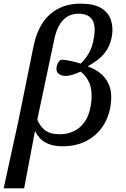

<svg xmlns="http://www.w3.org/2000/svg" viewBox="-60 -790 691 1050"><path d="M-40 240 40 -126 124 -540Q139 -613 172.5 -664Q206 -715 258.5 -742.5Q311 -770 380 -770Q455 -770 494.5 -745Q534 -720 546.5 -681Q559 -642 553 -599Q547 -558 530 -527Q513 -496 486 -472.5Q459 -449 422 -429V-426Q464 -411 494.5 -384.5Q525 -358 539.5 -316.5Q554 -275 545 -215Q535 -146 499.5 -95.5Q464 -45 409 -17.5Q354 10 284 10Q236 10 205 -3Q174 -16 157 -35.5Q140 -55 133 -72H131L72 240ZM268 -56Q310 -56 345 -73Q380 -90 404.5 -126Q429 -162 437 -217Q449 -296 425 -344Q401 -392 362 -408L360 -424Q394 -449 420.5 -490Q447 -531 455 -593Q461 -631 454 -659Q447 -687 426 -701Q405 -715 369 -715Q317 -715 283.5 -678.5Q250 -642 236 -571L144 -136Q158 -100 186 -78Q214 -56 268 -56ZM303 -375Q277 -374 261.5 -386Q246 -398 249 -422Q250 -430 255 -441.5Q260 -453 272 -463Q286 -464 309 -460Q332 -456 358.5 -449Q385 -442 407 -433L404 -412Q397 -406 377.5 -397Q358 -388 337 -381.5Q316 -375 303 -375Z"/></svg>

Font: ET Text
Style: Italic
Weight: 470
Italic angle: -12°
Designer: Monotype Design Team
Foundry: Monotype Imaging Inc.
Version: Version 2.009